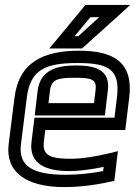

<svg xmlns="http://www.w3.org/2000/svg" viewBox="-20 -725 549 780"><path d="M301 -519C159 -519 57 -474 39 -329L15 -138C2 -26 86 35 241 35C299 35 361 28 424 14L444 10L447 -10L455 -79L459 -111L427 -103C364 -88 311 -80 267 -80C188 -80 151 -92 158 -149L164 -197H464H489L492 -222L505 -329C523 -473 440 -519 301 -519ZM295 -469C422 -469 469 -443 455 -329L445 -247H145H120L117 -222L108 -149C96 -54 175 -30 261 -30C301 -30 348 -36 401 -47L399 -30C346 -20 296 -15 247 -15C107 -15 55 -53 65 -138L89 -329C103 -442 164 -469 295 -469ZM283 -409C353 -409 374 -404 368 -357L362 -306H177L183 -357C189 -403 215 -409 283 -409ZM289 -459C215 -459 144 -443 133 -357L124 -281L121 -256H146H381H406L409 -281L418 -357C429 -443 365 -459 289 -459ZM449 -705H340H327L318 -694L213 -567L180 -528H228H302H313L321 -535L462 -662L509 -705H449ZM383 -655 298 -578H283L347 -655H383Z"/></svg>

Font: Gamestation Display Outline
Style: Italic
Weight: 400
Designer: Jonas Hecksher
Foundry: Jonas Hecksher, Playtypeª, e-types AS
Version: Version 1.003